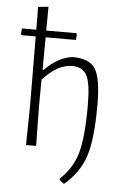

<svg xmlns="http://www.w3.org/2000/svg" viewBox="-59 -744 629 965"><g transform="rotate(5 255.5 -262.0)"><path d="M94 0 97 -195 95 -548H25L20 -553L23 -582H95L94 -697L146 -702L145 -582H296L300 -577L298 -548H145L144 -384H149Q218 -453 289 -461Q374 -461 404 -413.5Q434 -366 434 -231Q434 -60 406 26.5Q378 113 301 178L278 161V153Q341 94 363.5 15Q386 -64 386 -225Q386 -335 365.5 -375.5Q345 -416 290 -416Q217 -416 143 -334L142 -198L145 0Z"/></g></svg>

Font: Alegreya Sans SC Light
Style: Regular
Weight: 300
Designer: Juan Pablo del Peral
Foundry: Huerta Tipografica
Version: Version 2.007